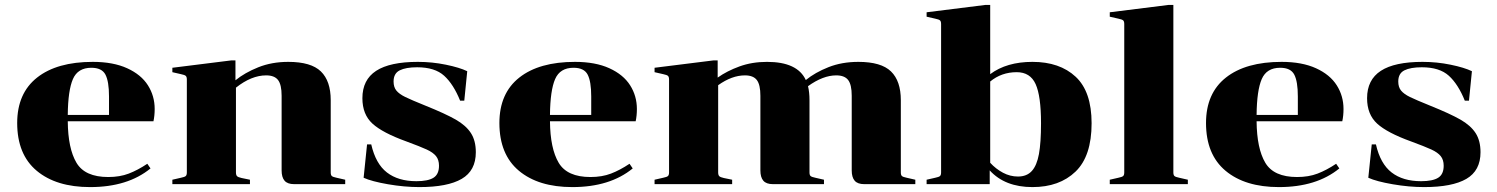

<svg xmlns="http://www.w3.org/2000/svg" viewBox="-20 -750 6096 782"><path d="M421 -29Q468 -29 504.5 -43Q541 -57 580 -83L593 -64Q500 12 347 12Q209 12 129.5 -54.5Q50 -121 50 -249Q50 -370 131 -434Q212 -498 358 -498Q441 -498 498 -472Q555 -446 582.5 -402.5Q610 -359 610 -306Q610 -279 605 -256H256Q257 -145 291.5 -87Q326 -29 421 -29ZM256 -282H424V-357Q424 -418 409.5 -446Q395 -474 352 -474Q297 -474 277 -428Q257 -382 256 -282Z M1351 -26 1386 -18V0H1178Q1151 0 1139 -14Q1127 -28 1127 -56V-360Q1127 -405 1112.5 -424Q1098 -443 1064 -443Q1004 -443 941 -393V-48Q941 -37 945.5 -32.5Q950 -28 964 -25L998 -18V0H682V-18L717 -26Q732 -29 736.5 -33Q741 -37 741 -48V-426Q741 -437 736.5 -441Q732 -445 717 -448L682 -456V-474L922 -504H939V-423Q977 -454 1032 -476Q1087 -498 1154 -498Q1247 -498 1287 -459Q1327 -420 1327 -342V-48Q1327 -37 1331.5 -33Q1336 -29 1351 -26Z M1768 -75Q1768 -99 1756 -114Q1744 -129 1718 -141Q1692 -153 1635 -174Q1538 -209 1497 -246.5Q1456 -284 1456 -350Q1456 -425 1512 -461.5Q1568 -498 1682 -498Q1740 -498 1796 -486.5Q1852 -475 1883 -460L1871 -340H1854Q1827 -407 1789 -441.5Q1751 -476 1679 -476Q1633 -476 1608 -463.5Q1583 -451 1583 -418Q1583 -395 1594.5 -381Q1606 -367 1630.5 -355Q1655 -343 1712 -320Q1794 -287 1836 -263Q1878 -239 1898 -208Q1918 -177 1918 -130Q1918 -55 1860.5 -21.5Q1803 12 1688 12Q1627 12 1560.5 0.5Q1494 -11 1461 -26L1475 -162H1492Q1510 -83 1556 -47.5Q1602 -12 1676 -12Q1723 -12 1745.5 -26Q1768 -40 1768 -75Z M2385 -29Q2432 -29 2468.5 -43Q2505 -57 2544 -83L2557 -64Q2464 12 2311 12Q2173 12 2093.5 -54.5Q2014 -121 2014 -249Q2014 -370 2095 -434Q2176 -498 2322 -498Q2405 -498 2462 -472Q2519 -446 2546.5 -402.5Q2574 -359 2574 -306Q2574 -279 2569 -256H2220Q2221 -145 2255.5 -87Q2290 -29 2385 -29ZM2220 -282H2388V-357Q2388 -418 2373.5 -446Q2359 -474 2316 -474Q2261 -474 2241 -428Q2221 -382 2220 -282Z M3104 -498Q3228 -498 3262 -424Q3300 -455 3354.5 -476.5Q3409 -498 3476 -498Q3569 -498 3609 -459Q3649 -420 3649 -342V-48Q3649 -37 3653.5 -33Q3658 -29 3673 -26L3708 -18V0H3500Q3473 0 3461 -14Q3449 -28 3449 -56V-360Q3449 -405 3434.5 -424Q3420 -443 3386 -443Q3332 -443 3271 -399Q3277 -374 3277 -342V-48Q3277 -37 3281.5 -33Q3286 -29 3301 -26L3336 -18V0H3128Q3101 0 3089 -14Q3077 -28 3077 -56V-360Q3077 -405 3062.5 -424Q3048 -443 3014 -443Q2961 -443 2905 -403V-48Q2905 -37 2909.5 -32.5Q2914 -28 2928 -25L2962 -18V0H2646V-18L2681 -26Q2696 -29 2700.5 -33Q2705 -37 2705 -48V-426Q2705 -437 2700.5 -441Q2696 -445 2681 -448L2646 -456V-474L2886 -504H2903V-434Q2941 -461 2992 -479.5Q3043 -498 3104 -498Z M3789 -674 3754 -682V-700L3994 -730H4013V-448Q4080 -498 4185 -498Q4296 -498 4361 -437.5Q4426 -377 4426 -248Q4426 -114 4360.5 -51Q4295 12 4185 12Q4073 12 4011 -56V0H3754V-18L3789 -26Q3804 -29 3808.5 -33Q3813 -37 3813 -48V-652Q3813 -663 3808.5 -667Q3804 -671 3789 -674ZM4013 -418V-87Q4036 -62 4065 -46.5Q4094 -31 4126 -31Q4162 -31 4182.5 -53.5Q4203 -76 4211.5 -122.5Q4220 -169 4220 -248Q4220 -359 4198 -407.5Q4176 -456 4121 -456Q4059 -456 4013 -418Z M4500 -18 4535 -26Q4550 -29 4554.5 -33Q4559 -37 4559 -48V-652Q4559 -663 4554.5 -667Q4550 -671 4535 -674L4500 -682V-700L4740 -730H4759V-48Q4759 -37 4763.5 -33Q4768 -29 4783 -26L4818 -18V0H4500Z M5263 -29Q5310 -29 5346.5 -43Q5383 -57 5422 -83L5435 -64Q5342 12 5189 12Q5051 12 4971.5 -54.5Q4892 -121 4892 -249Q4892 -370 4973 -434Q5054 -498 5200 -498Q5283 -498 5340 -472Q5397 -446 5424.5 -402.5Q5452 -359 5452 -306Q5452 -279 5447 -256H5098Q5099 -145 5133.5 -87Q5168 -29 5263 -29ZM5098 -282H5266V-357Q5266 -418 5251.5 -446Q5237 -474 5194 -474Q5139 -474 5119 -428Q5099 -382 5098 -282Z M5860 -75Q5860 -99 5848 -114Q5836 -129 5810 -141Q5784 -153 5727 -174Q5630 -209 5589 -246.5Q5548 -284 5548 -350Q5548 -425 5604 -461.5Q5660 -498 5774 -498Q5832 -498 5888 -486.5Q5944 -475 5975 -460L5963 -340H5946Q5919 -407 5881 -441.5Q5843 -476 5771 -476Q5725 -476 5700 -463.5Q5675 -451 5675 -418Q5675 -395 5686.5 -381Q5698 -367 5722.5 -355Q5747 -343 5804 -320Q5886 -287 5928 -263Q5970 -239 5990 -208Q6010 -177 6010 -130Q6010 -55 5952.5 -21.5Q5895 12 5780 12Q5719 12 5652.5 0.5Q5586 -11 5553 -26L5567 -162H5584Q5602 -83 5648 -47.5Q5694 -12 5768 -12Q5815 -12 5837.5 -26Q5860 -40 5860 -75Z"/></svg>

Font: Chonburi
Style: Regular
Weight: 400
Designer: Thanarat Vachiruckul and Stawix Ruecha
Foundry: Cadson Demak & Katatrad
Version: Version 1.000